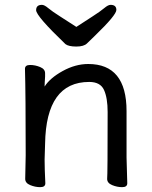

<svg xmlns="http://www.w3.org/2000/svg" viewBox="-20 -755 628 792"><path d="M167 1Q167 17 146 17Q125 17 104.5 8.5Q84 0 84 -17L86 -115Q86 -364 83 -471Q83 -487 104 -487Q125 -487 145.5 -478.5Q166 -470 166 -453V-439Q164 -411 164 -398Q186 -433 238.5 -462Q291 -491 344 -491Q502 -491 502 -297V-105L505 1Q505 17 484 17Q463 17 442.5 8.5Q422 0 422 -17Q424 -34 424 -293Q424 -351 409 -384Q394 -417 348 -417Q170 -417 166 -162L164 -97Q164 -59 167 1ZM295 -563Q263 -563 250 -573Q129 -689 129 -713Q129 -735 153 -735Q163 -735 179 -721.5Q195 -708 229 -686.5Q263 -665 295 -644Q327 -665 360.5 -686.5Q394 -708 410 -721.5Q426 -735 436 -735Q460 -735 460 -714Q460 -693 372 -608Q352 -589 339 -576Q326 -563 295 -563Z"/></svg>

Font: LXGW WenKai TC
Style: Bold
Weight: 700
Designer: LXGW / Fontworks Inc.
Foundry: LXGW / Fontworks Inc.
Version: Version 1.330;April 28, 2024